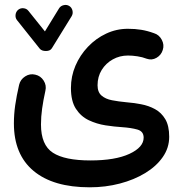

<svg xmlns="http://www.w3.org/2000/svg" viewBox="-20 -507 750 789"><path d="M264.6 -482.4Q274.9 -476.1 277.8 -463.6Q280.8 -451.2 274.4 -440.4L193.4 -309.1Q186.5 -297.4 168.9 -297.4Q151.4 -297.4 143.6 -306.6L49.8 -424.3Q42.5 -433.6 43.9 -446.3Q45.4 -459 54.7 -466.8Q64.5 -474.6 77.1 -473.1Q89.8 -471.7 97.2 -461.9L164.6 -377.9L222.7 -472.7Q229 -482.9 241.7 -485.8Q254.4 -488.8 264.6 -482.4ZM37.1 0Q37.1 -37.1 42.5 -74.7Q47.9 -112.3 58.6 -158.7Q64 -180.7 83.5 -193.1Q103 -205.6 125 -200.2Q147 -195.3 159.4 -175.8Q171.9 -156.2 166.5 -133.8Q157.7 -94.2 153.1 -60.8Q148.4 -27.3 148.4 4.4Q148.4 88.9 197.3 120.6Q246.1 152.3 351.6 152.3Q453.6 152.3 512 125.2Q570.3 98.1 570.3 58.6Q570.3 32.7 544.7 25.4Q519 18.1 481.9 15.6Q450.2 13.7 413.8 8.1Q377.4 2.4 345 -12.9Q312.5 -28.3 292 -59.8Q271.5 -91.3 271.5 -145.5Q271.5 -193.4 290 -236.8Q308.6 -280.3 341.3 -314.7Q374 -349.1 416.3 -368.9Q458.5 -388.7 505.4 -388.7Q535.6 -388.7 560.8 -384.5Q585.9 -380.4 612.8 -370.6Q633.8 -364.3 644.8 -343.5Q655.8 -322.8 648.9 -301.8Q642.6 -280.8 623.3 -269.5Q604 -258.3 583 -265.6Q565.4 -272.5 544.9 -275.6Q524.4 -278.8 505.9 -278.8Q471.7 -278.8 443.4 -262.9Q415 -247.1 397.9 -219.5Q380.9 -191.9 380.9 -156.7Q380.9 -128.4 397.2 -114.3Q413.6 -100.1 440.4 -95Q467.3 -89.8 498.5 -86.9Q528.8 -84.5 559.8 -78.6Q590.8 -72.8 616.9 -58.6Q643.1 -44.4 659.2 -17.3Q675.3 9.8 675.3 55.2Q675.3 100.6 648.9 138.4Q622.6 176.3 576.9 204.1Q531.2 231.9 472.4 247.3Q413.6 262.7 348.6 262.7Q198.7 262.7 117.9 195.3Q37.1 127.9 37.1 0Z"/></svg>

Font: Mikhak-DS2-FD SemiBold
Style: Regular
Weight: 600
Designer: Amin Abedi
Version: Version 3.2